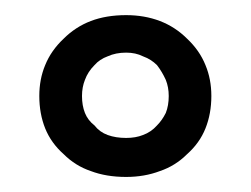

<svg xmlns="http://www.w3.org/2000/svg" viewBox="-20 -692 333 255"><path d="M147.5 -671.9Q121.1 -671.9 100.6 -664.1Q80.1 -656.2 64.5 -640.6Q47.9 -625 40 -605.5Q32.2 -586.9 32.2 -564.5Q32.2 -541 40 -521.5Q47.9 -502 64.5 -487.3Q80.1 -471.7 100.6 -464.8Q121.1 -457 147.5 -457Q171.9 -457 192.4 -464.8Q212.9 -471.7 228.5 -487.3Q245.1 -502 252.9 -521.5Q260.7 -541 260.7 -564.5Q260.7 -586.9 252.9 -605.5Q245.1 -625 228.5 -640.6Q212.9 -656.2 192.4 -664.1Q171.9 -671.9 147.5 -671.9ZM147.5 -622.1Q160.2 -622.1 169.9 -617.2Q180.7 -613.3 188.5 -605.5Q195.3 -596.7 200.2 -585.9Q204.1 -576.2 204.1 -564.5Q204.1 -551.8 200.2 -542Q195.3 -532.2 188.5 -525.4Q180.7 -516.6 169.9 -512.7Q160.2 -508.8 147.5 -508.8Q133.8 -508.8 123 -512.7Q112.3 -516.6 105.5 -525.4Q96.7 -532.2 92.8 -542Q88.9 -551.8 88.9 -564.5Q88.9 -576.2 92.8 -585.9Q96.7 -596.7 105.5 -605.5Q112.3 -613.3 123 -617.2Q133.8 -622.1 147.5 -622.1Z"/></svg>

Font: TextaAlt
Style: Bold
Weight: 400
Designer: Daniel Hernandez & Miguel Hernandez
Version: Version 1.005;com.myfonts.easy.latinotype.texta.alt-bold.wfk